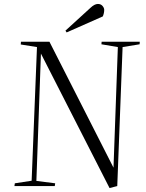

<svg xmlns="http://www.w3.org/2000/svg" viewBox="-20 -941 739 971"><path d="M554 -93 576 -703 493 -717 494 -730H687L686 -717L600 -703L573 0L534 10L187 -670L164 -26L259 -14L257 0H53L55 -14L140 -27L167 -703L85 -716L86 -730H230ZM437 -901Q458 -921 475 -921Q490 -921 498.5 -911Q507 -901 507 -891Q507 -875 500 -858L317 -777L311 -786Z"/></svg>

Font: Literata 72pt Light
Style: Italic
Weight: 300
Italic angle: -2°
Designer: Latin by Veronika Burian and Jose Scaglione. Greek by Irene Vlachou. Cyrillic by Vera Evstafieva
Foundry: TypeTogether
Version: Version 3.002